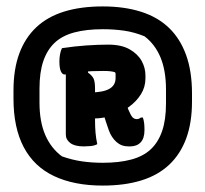

<svg xmlns="http://www.w3.org/2000/svg" viewBox="-20 -780 640 598"><path d="M300 -760Q367 -760 419 -743.5Q471 -727 506 -693.5Q541 -660 559.5 -609Q578 -558 578 -489V-464Q578 -398 560 -349Q542 -300 507 -267Q472 -234 420 -218Q368 -202 300 -202Q211 -202 148.5 -231.5Q86 -261 54 -321.5Q22 -382 22 -473V-498Q22 -564 40 -613Q58 -662 93 -695Q128 -728 180 -744Q232 -760 300 -760ZM300 -689Q249 -689 211.5 -679Q174 -669 150.5 -647Q127 -625 115 -590Q103 -555 103 -504V-461Q103 -401 121 -359.5Q139 -318 173 -293Q204 -282 235 -277.5Q266 -273 300 -273Q351 -273 388.5 -283Q426 -293 449.5 -315Q473 -337 485 -372Q497 -407 497 -458V-501Q497 -560 480 -601Q463 -642 430 -667Q398 -680 366.5 -684.5Q335 -689 300 -689ZM254 -586V-554Q268 -544 272 -534Q276 -524 276 -504Q276 -479 276 -454Q276 -429 276 -404Q276 -385 277.5 -367Q279 -349 283 -331Q274 -326 261.5 -325Q249 -324 241 -324Q213 -324 199 -334.5Q185 -345 185 -361Q185 -399 185 -436Q185 -473 185 -511Q185 -549 185 -586ZM317 -641Q358 -641 383.5 -626.5Q409 -612 421 -590.5Q433 -569 433 -545V-536Q433 -509 419 -486.5Q405 -464 381.5 -447Q358 -430 329.5 -420.5Q301 -411 272 -411Q271 -411 270 -411Q269 -411 267 -411Q253 -411 247 -423Q241 -435 239 -449L222 -457V-492H259Q300 -492 320 -503Q340 -514 340 -537V-543Q340 -547 340 -550Q340 -553 338 -555Q327 -559 303 -559Q263 -559 239.5 -556.5Q216 -554 203 -551Q190 -548 181 -548Q174 -548 169.5 -558Q165 -568 165 -589Q165 -600 167 -611Q169 -622 173 -630Q213 -636 249.5 -638.5Q286 -641 317 -641ZM361 -489Q366 -476 371 -462.5Q376 -449 380 -438Q388 -419 393.5 -414Q399 -409 406 -409Q409 -409 412 -410Q415 -411 419 -414H425Q428 -405 429 -396Q430 -387 430 -375Q430 -349 418 -336.5Q406 -324 385 -324H380Q358 -324 342.5 -338Q327 -352 319 -374Q314 -388 309.5 -402Q305 -416 300 -432Z"/></svg>

Font: Recursive Casual Black
Style: Regular
Weight: 900
Version: Version 1.047